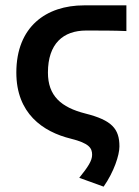

<svg xmlns="http://www.w3.org/2000/svg" viewBox="-20 -511 518 717"><path d="M41 -240C41 -88 139 -19 245 7C313 24 324 42 324 67C324 89 309 112 276 153L367 186C406 130 426 68 426 36C426 -30 398 -62 299 -87C208 -110 159 -153 159 -240C159 -348 216 -397 302 -397C352 -397 408 -397 452 -395V-491H294C152 -491 41 -411 41 -240Z"/></svg>

Font: DAIFUKU Sans Semibold
Style: Regular
Weight: 600
Designer: Original font ‘Source Sans 3’ : Paul D. Hunt
Foundry: Daifuku
Version: Version 1.000